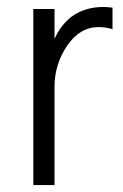

<svg xmlns="http://www.w3.org/2000/svg" viewBox="-20 -533 354 553"><path d="M137 -507H76V0H137V-283C137 -326.3 149.2 -365.8 173.5 -401.5C197.8 -437.2 228 -455 264 -455C277.3 -455 290.7 -453 304 -449V-511C292 -512.3 283.7 -513 279 -513C212.3 -513 165 -482.3 137 -421Z"/></svg>

Font: Hind Light
Style: Regular
Weight: 300
Designer: Manushi Parikh, Satya Rajpurohit
Foundry: Indian Type Foundry
Version: Version 1.201;PS 1.0;hotconv 1.0.78;makeotf.lib2.5.61930; tt